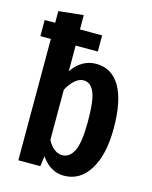

<svg xmlns="http://www.w3.org/2000/svg" viewBox="-115 -829 729 920"><g transform="rotate(15 249.0 -369.0)"><path d="M464 -265Q464 -135 417.5 -60Q371 15 291 15Q256 15 227.5 -2.5Q199 -20 178 -51L171 0H62V-602H10V-682H62V-740L185 -753V-682H295V-602H185V-474Q206 -507 236.5 -525Q267 -543 304 -543Q381 -543 422.5 -473Q464 -403 464 -265ZM336 -265Q336 -372 318 -411.5Q300 -451 266 -451Q243 -451 222 -432Q201 -413 185 -383V-134Q198 -109 217 -93.5Q236 -78 258 -78Q295 -78 315.5 -120Q336 -162 336 -265Z"/></g></svg>

Font: Fira Sans Compressed Medium
Style: Regular
Weight: 500
Width: 1
Designer: bBox Type GmbH & Carrois Corporate GbR & Edenspiekermann AG
Foundry: bBox Type GmbH & Carrois Corporate GbR & Edenspiekermann AG
Version: Version 4.301